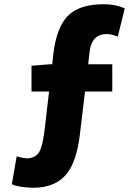

<svg xmlns="http://www.w3.org/2000/svg" viewBox="-20 -778 649 908"><path d="M537 -605Q506 -617 485 -617Q415 -617 404 -536L397 -474H511V-345H382L357 -136Q342 -19 300 38Q247 110 137 110Q65 108 36 93L59 -39Q81 -31 109 -29Q149 -31 166 -60Q184 -92 194 -189L212 -345H129V-467L214 -474H227L232 -521Q247 -649 301 -703Q355 -758 470 -758Q528 -758 570 -738Z"/></svg>

Font: Source Han Sans CN Heavy
Style: Bold
Weight: 900
Designer: Ryoko NISHIZUKA (kana & ideographs); Paul D. Hunt (Latin, Greek & Cyrillic); Wenlong ZHANG (bopomofo); Sandoll Communica
Foundry: Adobe Systems Incorporated
Version: Version 1.000;PS 1;hotconv 1.0.78;makeotf.lib2.5.61930